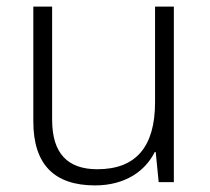

<svg xmlns="http://www.w3.org/2000/svg" viewBox="-20 -552 636 582"><path d="M507 -532H450V-242C450 -107 392 -39 275 -39C185 -39 138 -87 138 -189V-532H81V-184C81 -53 145 10 268 10C359 10 420 -33 449 -91H452L461 0H507Z"/></svg>

Font: Noto Sans Kannada Light
Style: Regular
Weight: 300
Designer: Jelle Bosma - Monotype Design Team
Foundry: Monotype Imaging Inc.
Version: Version 2.005